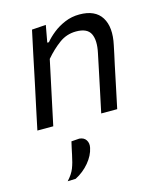

<svg xmlns="http://www.w3.org/2000/svg" viewBox="-117 -593 808 963"><g transform="rotate(-15 286.5 -111.5)"><path d="M33 0Q44.5 -55.5 55.5 -106.8Q66.5 -158 79.5 -219L90 -269Q100 -317 112.2 -375.2Q124.5 -433.5 138 -496L211 -501L195 -413H203.5Q221 -434.5 248.5 -456.5Q276 -478.5 311.2 -493.2Q346.5 -508 386.5 -508Q468.5 -508 501 -456Q533.5 -404 514 -314.5Q509.5 -293.5 504.8 -270.5Q500 -247.5 493.5 -219Q481 -158 470 -106.8Q459 -55.5 447.5 0H364.5Q376.5 -55.5 387 -106.2Q397.5 -157 410 -215.5L427 -297Q440.5 -360 423.5 -395Q406.5 -430 348.5 -430Q299.5 -430 260.5 -401.2Q221.5 -372.5 186 -331L161.5 -216Q149 -156.5 138 -105.8Q127 -55 115.5 0ZM114 285Q140 257 150.8 229.8Q161.5 202.5 169.5 162.5Q173 146 176.5 129.5Q180 113 184 96.5L225.5 93.5Q249.5 95.5 260.2 112.2Q271 129 266 152Q258 190.5 228.2 226Q198.5 261.5 156 283.5Z"/></g></svg>

Font: Commissioner
Style: Italic
Weight: 400
Italic angle: -12°
Designer: Kostas Bartsokas
Foundry: Kostas Bartsokas
Version: Version 1.000; ttfautohint (v1.8.3)